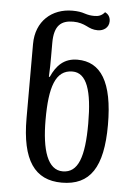

<svg xmlns="http://www.w3.org/2000/svg" viewBox="-55 -813 594 865"><g transform="rotate(5 242.0 -381.0)"><path d="M257 10C385 10 442 -75 442 -267C442 -462 385 -548 280 -548C219 -548 185 -512 162 -460H158C160 -491 160 -528 160 -552V-614C160 -693 192 -717 246 -717C273 -717 291 -710 306 -703C324 -694 337 -688 359 -688C385 -688 409 -704 409 -733C409 -755 397 -766 385 -772C371 -755 356 -751 338 -751C322 -751 310 -753 294 -758C279 -763 263 -766 238 -766C146 -766 74 -705 74 -601V-266C74 -75 135 10 257 10ZM257 -41C189 -41 160 -128 160 -267C160 -413 185 -493 262 -493C327 -493 353 -413 353 -266C353 -114 327 -41 257 -41Z"/></g></svg>

Font: Noto Serif Georgian ExtraCondensed
Style: Regular
Weight: 400
Width: 2
Designer: Monotype Design Team, Akaki Razmadze
Foundry: Google LLC
Version: Version 2.003